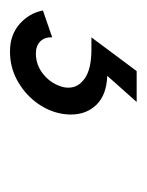

<svg xmlns="http://www.w3.org/2000/svg" viewBox="-34 -64 286 373"><g transform="rotate(90 108.5 123.0)"><path d="M-58.1 182.1 -5.9 164.1Q-6.8 178.2 1.7 187Q10.3 195.8 25.4 195.8Q48.8 195.8 67.1 180.2Q85.4 164.6 90.8 142.1Q91.8 138.7 91.8 132.3Q91.8 113.3 73.5 100.6Q55.2 87.9 17.6 87.9H-5.9L59.6 0H119.6L68.8 57.1Q106 58.6 125 78.1Q144 97.7 144 127.9Q144 139.6 141.1 151.9Q135.3 176.3 118.4 197.8Q101.6 219.2 76.4 232.7Q51.3 246.1 21.5 246.1Q-10.7 246.1 -32 227.3Q-53.2 208.5 -58.1 182.1Z"/></g></svg>

Font: Acari Sans
Style: Italic
Weight: 400
Italic angle: -13°
Designer: Alfredo Marco Pradil and Stefan Peev
Foundry: Hanken Design Co.
Version: Version 1.045;January 11, 2019;FontCreator 11.5.0.2425 64-bi